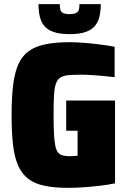

<svg xmlns="http://www.w3.org/2000/svg" viewBox="-20 -900 618 928"><path d="M311 8Q243 8 195.5 -2Q148 -12 117 -35.5Q86 -59 68 -99Q50 -139 43 -199.5Q36 -260 36 -344Q36 -429 43.5 -489.5Q51 -550 69 -590Q87 -630 119 -653Q151 -676 199.5 -686Q248 -696 317 -696Q348 -696 386.5 -693Q425 -690 463.5 -685Q502 -680 534 -674V-527Q502 -531 472.5 -533.5Q443 -536 418.5 -537.5Q394 -539 379 -539Q339 -539 313.5 -537Q288 -535 273 -526Q258 -517 250.5 -496.5Q243 -476 241 -439Q239 -402 239 -344Q239 -289 241 -252.5Q243 -216 247.5 -194.5Q252 -173 261 -162.5Q270 -152 284.5 -148.5Q299 -145 319 -145Q324 -145 330 -145.5Q336 -146 342.5 -146.5Q349 -147 355 -147V-268H300V-414H536V-14Q505 -7 465.5 -2.5Q426 2 386 5Q346 8 311 8ZM316 -735Q269 -735 239 -745.5Q209 -756 193.5 -775.5Q178 -795 172 -821.5Q166 -848 166 -880H269Q269 -865 271.5 -854Q274 -843 284 -837.5Q294 -832 316 -832Q339 -832 349 -838Q359 -844 361.5 -854.5Q364 -865 364 -880H467Q467 -848 461 -821.5Q455 -795 439.5 -775.5Q424 -756 394 -745.5Q364 -735 316 -735Z"/></svg>

Font: Saira SemiCondensed Black
Style: Regular
Weight: 900
Width: 4
Designer: Hector Gatti with collaboration of the Omnibus-Type team
Foundry: Omnibus-Type
Version: Version 1.101